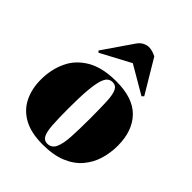

<svg xmlns="http://www.w3.org/2000/svg" viewBox="-224 -942 1092 1092"><g transform="rotate(45 322.0 -396.0)"><path d="M302 14Q209 14 150 -18.5Q91 -51 62.5 -108.5Q34 -166 34 -241Q34 -321 65 -388.5Q96 -456 165 -496.5Q234 -537 346 -537Q480 -537 545 -469.5Q610 -402 610 -283Q610 -226 594 -173Q578 -120 542 -77.5Q506 -35 447 -10.5Q388 14 302 14ZM317 -8Q352 -8 367 -40.5Q382 -73 385.5 -134Q389 -195 389 -281Q389 -366 386.5 -418.5Q384 -471 372 -495Q360 -519 333 -519Q317 -519 303.5 -509Q290 -499 280.5 -469.5Q271 -440 266 -383.5Q261 -327 261 -235Q261 -153 264.5 -103Q268 -53 280 -30.5Q292 -8 317 -8ZM517 -589 506 -578 338 -676 158 -580 149 -589 272 -768Q286 -788 304 -797Q322 -806 338 -806Q354 -806 368 -801.5Q382 -797 397 -790Z"/></g></svg>

Font: Literata 72pt Black
Style: Italic
Weight: 900
Italic angle: -2°
Designer: Latin by Veronika Burian and Jose Scaglione. Greek by Irene Vlachou. Cyrillic by Vera Evstafieva
Foundry: TypeTogether
Version: Version 3.002